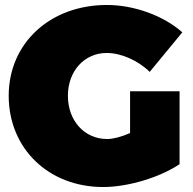

<svg xmlns="http://www.w3.org/2000/svg" viewBox="-20 -736 778 772"><path d="M503 -201C469 -186 435 -177 411 -177C320 -177 253 -250 253 -351C253 -450 319 -523 409 -523C467 -523 535 -493 582 -447L713 -606C638 -673 519 -716 410 -716C181 -716 15 -562 15 -351C15 -139 175 16 395 16C495 16 624 -23 702 -76V-369H503Z"/></svg>

Font: Montserrat arm Black
Style: Regular
Weight: 900
Designer: Julieta Ulanovsky
Foundry: Julieta Ulanovsky
Version: Version 6.000;PS 006.000;hotconv 1.0.88;makeotf.lib2.5.64775